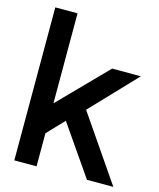

<svg xmlns="http://www.w3.org/2000/svg" viewBox="-116 -849 781 942"><g transform="rotate(15 275.0 -378.5)"><path d="M47 -767H160V-310L394 -549H540L323 -321L550 10H416L241 -243L160 -158V10H47Z"/></g></svg>

Font: BLUETTI 2.0 Medium
Style: Italic
Weight: 500
Designer: Stijn de Vries
Foundry: tokotype
Version: Version 2.005;October 31, 2023;FontCreator 14.0.0.2814 64-bi